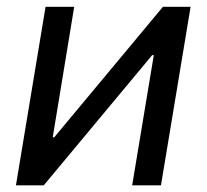

<svg xmlns="http://www.w3.org/2000/svg" viewBox="-20 -556 620 576"><path d="M462.9 0H376.5L441.4 -390.6H436.5L111.3 0H27.8L116.7 -535.6H202.6L138.2 -144H142.6L468.8 -535.6H551.8Z"/></svg>

Font: Inter 20pt
Style: Italic
Weight: 400
Italic angle: -9.3988°
Version: Version 4.001;git-66647c0bb